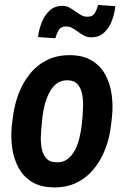

<svg xmlns="http://www.w3.org/2000/svg" viewBox="-20 -767 523 796"><path d="M28.8 -244.6 33.7 -282.7Q39.6 -332 57.1 -378.4Q74.7 -424.8 104.5 -461.4Q134.3 -498 176.5 -518.8Q218.8 -539.6 274.4 -538.1Q327.1 -537.1 362.8 -514.6Q398.4 -492.2 417.7 -455.6Q437 -418.9 443.1 -374Q449.2 -329.1 444.3 -283.2L439.9 -244.6Q434.1 -195.3 416.3 -148.9Q398.4 -102.5 368.7 -66.2Q338.9 -29.8 296.9 -9.3Q254.9 11.2 199.7 9.8Q146 8.8 110.8 -13.7Q75.7 -36.1 56.2 -72.8Q36.6 -109.4 30.5 -154.1Q24.4 -198.7 28.8 -244.6ZM156.2 -283.2 152.3 -243.7Q150.4 -225.6 149.4 -200.9Q148.4 -176.3 152.8 -152.3Q157.2 -128.4 170.4 -112.1Q183.6 -95.7 210 -94.2Q239.7 -92.3 259.3 -106.9Q278.8 -121.6 291 -145.3Q303.2 -168.9 309.3 -195.6Q315.4 -222.2 318.4 -245.1L322.3 -284.2Q323.7 -301.8 324.5 -326.7Q325.2 -351.6 320.8 -375.5Q316.4 -399.4 303.2 -416Q290 -432.6 263.7 -434.1Q234.9 -435.5 215.6 -420.9Q196.3 -406.2 184.1 -382.3Q171.9 -358.4 165.3 -332Q158.7 -305.7 156.2 -283.2ZM387.2 -746.6 458 -741.2Q455.6 -712.9 444.6 -682.9Q433.6 -652.8 412.1 -632.3Q390.6 -611.8 356.4 -612.3Q340.3 -612.8 327.4 -619.9Q314.5 -627 302.5 -636Q290.5 -645 277.8 -651.6Q265.1 -658.2 250.5 -657.2Q231 -656.2 222.4 -640.6Q213.9 -625 209.5 -608.4L137.7 -613.3Q140.6 -641.1 151.9 -671.4Q163.1 -701.7 184.8 -722.4Q206.5 -743.2 240.2 -742.7Q255.9 -742.2 268.6 -735.1Q281.2 -728 293.5 -719Q305.7 -710 318.4 -703.4Q331.1 -696.8 346.2 -697.8Q365.7 -698.7 374.3 -714.8Q382.8 -731 387.2 -746.6Z"/></svg>

Font: Roboto Condensed SemiBold
Style: Italic
Weight: 600
Italic angle: -12°
Designer: Christian Robertson
Foundry: Google
Version: Version 3.008; 2023